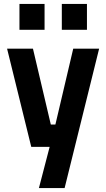

<svg xmlns="http://www.w3.org/2000/svg" viewBox="-20 -748 540 978"><path d="M294.9 -596.2V-728H422.9V-596.2ZM79.1 -596.2V-728H207V-596.2ZM16.1 -500H147.9L238.8 -113.8H262.2L353 -500H484.9L309.1 210H178.2L232.9 0H139.2Z"/></svg>

Font: TitilliumWeb-Bold
Style: Bold
Weight: 700
Version: Version 1.001;PS 57.000;hotconv 1.0.70;makeotf.lib2.5.55311